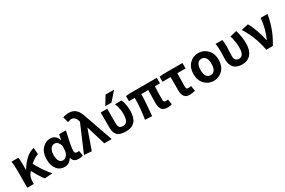

<svg xmlns="http://www.w3.org/2000/svg" viewBox="136 -2163 5244 3527"><g transform="rotate(-30 2758.0 -399.5)"><path d="M609.4 0 444.3 11.7Q369.1 -83 291 -235.4L271.5 -211.9Q216.8 -153.3 216.8 -32.2V0H79.1V-392.6Q79.1 -491.2 67.4 -559.6H210.9Q221.7 -516.6 221.7 -422.9V-299.8H225.6Q378.9 -544.9 546.9 -574.2L557.6 -435.5Q478.5 -417 384.8 -332Q426.8 -249 489.3 -156.2Q551.8 -63.5 609.4 0Z M868.2 13.7Q767.6 13.7 707 -63.5Q646.5 -140.6 646.5 -275.4Q646.5 -411.1 718.8 -492.7Q791 -574.2 893.6 -574.2Q1002.9 -574.2 1052.7 -453.1H1056.6L1076.2 -559.6H1220.7Q1216.8 -543.9 1202.6 -478Q1188.5 -412.1 1182.1 -382.3Q1175.8 -352.5 1166 -302.7Q1156.2 -252.9 1152.3 -218.3Q1148.4 -183.6 1148.4 -158.2Q1148.4 -106.4 1203.1 -106.4Q1222.7 -106.4 1240.2 -113.3L1258.8 -3.9Q1225.6 13.7 1168 13.7Q1050.8 13.7 1032.2 -85H1028.3Q970.7 13.7 868.2 13.7ZM902.3 -107.4Q944.3 -107.4 979.5 -147.5Q1014.6 -187.5 1018.6 -242.2L1025.4 -340.8Q990.2 -453.1 914.1 -453.1Q866.2 -453.1 831.5 -407.7Q796.9 -362.3 796.9 -277.3Q796.9 -192.4 824.7 -149.9Q852.5 -107.4 902.3 -107.4Z M1439.5 11.7 1281.2 0 1522.5 -565.4 1518.6 -582Q1505.9 -633.8 1476.6 -661.6Q1447.3 -689.5 1408.2 -689.5Q1375 -689.5 1331.1 -669.9L1297.9 -789.1Q1353.5 -811.5 1425.8 -811.5Q1517.6 -811.5 1573.7 -755.4Q1629.9 -699.2 1667 -575.2L1868.2 0H1711.9L1590.8 -401.4H1585.9Z M2360.4 -763.7 2200.2 -581.1H2068.4L2179.7 -763.7ZM2425.8 -284.2Q2425.8 11.7 2172.9 11.7Q2046.9 11.7 1992.2 -38.6Q1937.5 -88.9 1937.5 -205.1V-523.4H2076.2V-218.8Q2076.2 -152.3 2098.1 -127.4Q2120.1 -102.5 2172.9 -102.5Q2230.5 -102.5 2258.8 -147.5Q2287.1 -192.4 2287.1 -303.7Q2287.1 -407.2 2240.2 -523.4H2381.8Q2425.8 -404.3 2425.8 -284.2Z M3049.8 13.7Q2967.8 13.7 2931.6 -31.7Q2895.5 -77.1 2895.5 -164.1Q2895.5 -182.6 2897.5 -286.1Q2899.4 -389.6 2900.4 -443.4H2752Q2752 -291 2722.7 7.8L2575.2 0Q2614.3 -218.8 2614.3 -443.4H2491.2V-552.7L2573.2 -559.6H3148.4V-443.4H3041Q3034.2 -336.9 3034.2 -157.2Q3034.2 -128.9 3046.4 -117.7Q3058.6 -106.4 3085 -106.4Q3093.8 -106.4 3127 -110.4L3144.5 -2Q3101.6 13.7 3049.8 13.7Z M3519.5 13.7Q3441.4 13.7 3408.2 -31.7Q3375 -77.1 3375 -164.1V-444.3H3204.1V-552.7L3286.1 -559.6H3692.4V-444.3H3517.6Q3512.7 -312.5 3512.7 -157.2Q3512.7 -106.4 3556.6 -106.4Q3585.9 -106.4 3618.2 -114.3L3636.7 -3.9Q3579.1 13.7 3519.5 13.7Z M3765.6 -279.3Q3765.6 -414.1 3843.3 -494.1Q3920.9 -574.2 4032.2 -574.2Q4143.6 -574.2 4221.7 -494.1Q4299.8 -414.1 4299.8 -279.3Q4299.8 -145.5 4221.7 -65.9Q4143.6 13.7 4032.2 13.7Q3920.9 13.7 3843.3 -65.9Q3765.6 -145.5 3765.6 -279.3ZM3945.3 -151.9Q3974.6 -106.4 4032.2 -106.4Q4089.8 -106.4 4119.1 -151.9Q4148.4 -197.3 4148.4 -279.3Q4148.4 -361.3 4119.1 -407.7Q4089.8 -454.1 4032.2 -454.1Q3974.6 -454.1 3945.3 -407.7Q3916 -361.3 3916 -279.3Q3916 -197.3 3945.3 -151.9Z M4634.8 13.7Q4519.5 13.7 4461.4 -48.3Q4403.3 -110.4 4403.3 -220.7Q4403.3 -249 4405.8 -306.2Q4408.2 -363.3 4408.2 -392.6Q4408.2 -488.3 4395.5 -559.6H4538.1Q4548.8 -511.7 4548.8 -422.9Q4548.8 -400.4 4545.4 -324.2Q4542 -248 4542 -209Q4542 -158.2 4567.9 -132.3Q4593.8 -106.4 4634.8 -106.4Q4740.2 -106.4 4740.2 -283.2Q4740.2 -408.2 4700.2 -541L4841.8 -574.2Q4886.7 -426.8 4886.7 -290Q4886.7 -145.5 4820.8 -65.9Q4754.9 13.7 4634.8 13.7Z M5288.1 0H5148.4Q5123 -149.4 5066.9 -290.5Q5010.7 -431.6 4939.5 -540L5088.9 -574.2Q5135.7 -498 5178.2 -375.5Q5220.7 -252.9 5241.2 -150.4H5246.1Q5334 -347.7 5350.6 -559.6H5496.1Q5470.7 -406.2 5423.8 -277.8Q5377 -149.4 5288.1 0Z"/></g></svg>

Font: Nasu
Style: Bold
Weight: 700
Designer: Ryoko NISHIZUKA (kana &amp; ideographs); Paul D. Hunt (Latin, Greek &amp; Cyrillic); Wenlong ZHANG (bopomofo); Sandoll C
Version: Version 2014.1215